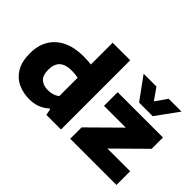

<svg xmlns="http://www.w3.org/2000/svg" viewBox="-120 -1192 1585 1585"><g transform="rotate(45 672.0 -399.5)"><path d="M301 9Q229 9 169 -19Q109 -47 73 -107Q37 -167 37 -262.5Q37 -356.5 77 -422.8Q117 -489 191 -524Q265 -559 367.5 -559Q392 -559 415.5 -557.5Q439 -556 458.5 -554V-808H663.5V0H493L482 -55H473Q442 -26 398.8 -8.5Q355.5 9 301 9ZM357.5 -152.5Q384 -152.5 411 -160.2Q438 -168 458.5 -185.5V-399.5Q443.5 -402.5 423.5 -404.8Q403.5 -407 382 -407Q240 -407 240 -276Q240 -209 272 -180.8Q304 -152.5 357.5 -152.5ZM771.5 0V-132.5L1031 -389H776.5V-548.5H1305.5V-416.5L1046 -160H1311V0ZM962 -613 820.5 -808H970L1041.5 -706L1113 -808H1262.5L1121 -613Z"/></g></svg>

Font: Encode Sans Exp XBd
Style: Regular
Weight: 800
Width: 7
Designer: Multiple Designers
Foundry: Impallari Type
Version: Version 3.002; ttfautohint (v1.8.3) -l 8 -r 50 -G 200 -x 14 